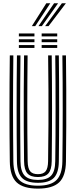

<svg xmlns="http://www.w3.org/2000/svg" viewBox="-20 -1136 460 1165"><path d="M210.2 8.5Q121.8 8.5 81.2 -29.2Q40.8 -67 39.5 -156.8Q38.5 -229.8 38 -309Q37.5 -388.2 37.5 -470.9Q37.5 -553.5 38 -636.8Q38.5 -720 39.5 -800H61Q60.2 -723.8 59.6 -641.5Q59 -559.2 59 -475.8Q59 -392.2 59.6 -311.5Q60.2 -230.8 61 -157.5Q62.2 -78.5 96.6 -43.9Q131 -9.2 210.2 -9.2Q289 -9.2 323.2 -43.9Q357.5 -78.5 358.5 -157.5Q359.5 -230 360 -309.2Q360.5 -388.5 360.5 -471.2Q360.5 -554 360.1 -637.1Q359.8 -720.2 358.5 -800H380.2Q381.5 -698.5 382 -589.5Q382.5 -480.5 382 -370.8Q381.5 -261 380.2 -156.8Q379 -66.8 338.5 -29.1Q298 8.5 210.2 8.5ZM210.2 -26.8Q143.5 -26.8 113.6 -56.4Q83.8 -86 82.8 -156.8Q81.8 -236.5 81.2 -314.9Q80.8 -393.2 80.8 -472.4Q80.8 -551.5 81.2 -632.9Q81.8 -714.2 82.8 -800H104.2Q103.2 -717.2 102.8 -635Q102.2 -552.8 102.2 -471.9Q102.2 -391 102.9 -312.2Q103.5 -233.5 104.2 -157.5Q105 -96 129.8 -70.1Q154.5 -44.2 210.2 -44.2Q265.8 -44.2 290.1 -70.1Q314.5 -96 315.2 -157.5Q316.2 -233 316.8 -312.6Q317.2 -392.2 317.2 -474.1Q317.2 -556 316.8 -638.1Q316.2 -720.2 315.2 -800H337Q338 -716.2 338.5 -633.9Q339 -551.5 339 -470.9Q339 -390.2 338.4 -311.8Q337.8 -233.2 337 -156.8Q336.2 -86.5 306.6 -56.6Q277 -26.8 210.2 -26.8ZM210.2 -61.8Q166.2 -61.8 146.5 -83.6Q126.8 -105.5 126 -158.2Q124.8 -254.5 124.2 -362.4Q123.8 -470.2 124.1 -581.6Q124.5 -693 126 -800H147.5Q146.8 -723.5 146.1 -645.6Q145.5 -567.8 145.5 -487.9Q145.5 -408 146 -325.8Q146.5 -243.5 147.8 -158.2Q148.5 -114.8 162.9 -97Q177.2 -79.2 210.2 -79.2Q242.8 -79.2 257 -97Q271.2 -114.8 271.8 -158.2Q273.5 -272.8 274 -379.6Q274.5 -486.5 274 -590.5Q273.5 -694.5 272 -800H293.8Q294.8 -724.2 295.2 -642.4Q295.8 -560.5 295.8 -477.1Q295.8 -393.8 295.2 -312.9Q294.8 -232 293.8 -158.2Q293 -105.2 273.2 -83.5Q253.5 -61.8 210.2 -61.8ZM232.8 -915.2V-932.8H327.2V-915.2ZM94.5 -845V-862.5H189V-845ZM94.5 -880V-897.8H189V-880ZM94.5 -915.2V-932.8H189V-915.2ZM232.8 -845V-862.5H327.2V-845ZM232.8 -880V-897.8H327.2V-880ZM173.2 -977.5 261 -1116.2H285.2L193.8 -977.5ZM253.8 -977.5 355.5 -1116.2H379.8L274.5 -977.5ZM213.5 -977.5 308.2 -1116.2H332.5L234 -977.5Z"/></svg>

Font: Big Shoulders Inline Display Thin
Style: Bold
Weight: 700
Version: Version 2.002